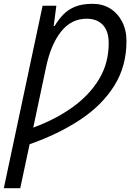

<svg xmlns="http://www.w3.org/2000/svg" viewBox="-31 -745 682 1005"><path d="M-11 240 192 -715H264L250 -609H255Q274 -641 299 -667.5Q324 -694 361 -709.5Q398 -725 454 -725Q506 -725 545.5 -700.5Q585 -676 608 -632Q631 -588 631 -530Q631 -398 567 -296Q503 -194 389 -118.5Q275 -43 124 10L75 240ZM143 -77Q260 -120 349 -184Q438 -248 488 -331.5Q538 -415 538 -519Q538 -582 507.5 -614.5Q477 -647 422 -647Q342 -647 288.5 -579.5Q235 -512 210 -393Z"/></svg>

Font: BC Sans
Style: Italic
Weight: 400
Italic angle: -12°
Designer: Monotype Design Team
Designer: Province of B.C.
Foundry: Monotype Imaging Inc.
Version: Version 2.000;GOOG;noto-source:20170915:90ef993387c0